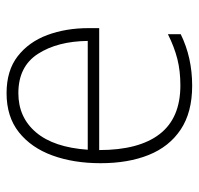

<svg xmlns="http://www.w3.org/2000/svg" viewBox="-30 -550 591 570"><g transform="rotate(-90 265.0 -264.5)"><path d="M296 11Q217 11 166 -23Q115 -57 90.5 -118Q66 -179 66 -261Q66 -341 89 -404Q112 -467 158 -503.5Q204 -540 274 -540Q341 -540 383.5 -507Q426 -474 446.5 -419Q467 -364 467 -296V-265H105Q105 -147 152.5 -85.5Q200 -24 297 -24Q340 -24 375.5 -33Q411 -42 449 -61V-23Q380 11 296 11ZM106 -299H429Q428 -389 390.5 -447Q353 -505 274 -505Q202 -505 157.5 -452.5Q113 -400 106 -299Z"/></g></svg>

Font: Noto Sans Mono Condensed ExtraLight
Style: Regular
Weight: 200
Width: 3
Designer: Monotype Design Team
Foundry: Monotype Imaging Inc.
Version: Version 2.014; ttfautohint (v1.8.4.7-5d5b)